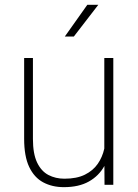

<svg xmlns="http://www.w3.org/2000/svg" viewBox="-20 -770 574 800"><path d="M389.6 -750 287.6 -617.7H250L343.8 -750ZM414.6 -528.3H452.1V0H415.5L415 -78.6Q392.1 -37.1 350.3 -13.7Q308.6 9.8 246.1 9.8Q197.3 9.8 159.9 -10.3Q122.6 -30.3 101.6 -74.5Q80.6 -118.7 80.6 -191.9V-528.3H117.2V-190.9Q117.2 -129.4 134.5 -93Q151.9 -56.6 181.6 -41Q211.4 -25.4 248.5 -25.4Q299.8 -25.4 333.7 -42.2Q367.7 -59.1 387.2 -87.2Q406.7 -115.2 414.6 -150.9Z"/></svg>

Font: Robert Sans ExtraLight
Style: Regular
Weight: 250
Designer: Christian Robertson (extended by Adam Twardoch)
Foundry: Google
Version: Version 12.135;April 2, 2019;FontCreator 11.5.0.2425 64-bit;